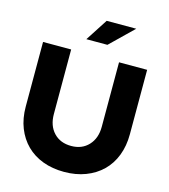

<svg xmlns="http://www.w3.org/2000/svg" viewBox="-132 -1022 997 1135"><g transform="rotate(15 366.5 -454.0)"><path d="M48 0ZM685 -305Q685 -234 662.5 -175.5Q640 -117 598 -76Q556 -35 497 -12.5Q438 10 366 10Q294 10 235.5 -12Q177 -34 135.5 -75Q94 -116 71 -174Q48 -232 48 -305V-700H220V-305Q220 -234 260 -191.5Q300 -149 367 -149Q433 -149 473 -192Q513 -235 513 -305V-700H685ZM379 -918H560L420 -782H291Z"/></g></svg>

Font: Rosa Sans Black
Style: Regular
Weight: 900
Designer: Pentagram / MCKL
Foundry: Pentagram / MCKL
Version: Version 1.005;September 16, 2019;FontCreator 11.5.0.2425 64-